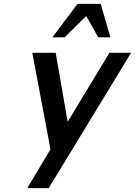

<svg xmlns="http://www.w3.org/2000/svg" viewBox="-20 -773 698 993"><path d="M551 -580 501 -753H381L251 -580H314L426 -690L488 -580ZM121 200H232L658 -500H546L330 -143L268 -500H147L241 -1Z"/></svg>

Font: Perun Medium Italic
Style: Regular
Weight: 500
Italic angle: -12°
Foundry: Copyright (c) Stefan Peev, Context Ltd, 2016
Version: Version 1.026